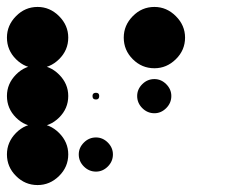

<svg xmlns="http://www.w3.org/2000/svg" viewBox="-24 -524 711 548"><path d="M83.3 -92.5Q92.5 -92.5 92.5 -83.3Q92.5 -73.3 83.3 -73.3Q73.3 -73.3 73.3 -83.3Q73.3 -92.5 83.3 -92.5ZM416.7 -504.2Q451.7 -504.2 477.9 -477.9Q504.2 -451.7 504.2 -416.7Q504.2 -380.8 477.9 -355Q451.7 -329.2 416.7 -329.2Q380.8 -329.2 355 -355Q329.2 -380.8 329.2 -416.7Q329.2 -451.7 355 -477.9Q380.8 -504.2 416.7 -504.2ZM250 -131.7Q269.2 -131.7 283.8 -117.1Q298.3 -102.5 298.3 -83.3Q298.3 -63.3 283.8 -48.8Q269.2 -34.2 250 -34.2Q230 -34.2 215.4 -48.8Q200.8 -63.3 200.8 -83.3Q200.8 -102.5 215.4 -117.1Q230 -131.7 250 -131.7ZM83.3 -170.8Q118.3 -170.8 144.6 -144.6Q170.8 -118.3 170.8 -83.3Q170.8 -47.5 144.6 -21.7Q118.3 4.2 83.3 4.2Q47.5 4.2 21.7 -21.7Q-4.2 -47.5 -4.2 -83.3Q-4.2 -118.3 21.7 -144.6Q47.5 -170.8 83.3 -170.8ZM416.7 -298.3Q435.8 -298.3 450.4 -283.8Q465 -269.2 465 -250Q465 -230 450.4 -215.4Q435.8 -200.8 416.7 -200.8Q396.7 -200.8 382.1 -215.4Q367.5 -230 367.5 -250Q367.5 -269.2 382.1 -283.8Q396.7 -298.3 416.7 -298.3ZM250 -259.2Q259.2 -259.2 259.2 -250Q259.2 -240 250 -240Q240 -240 240 -250Q240 -259.2 250 -259.2ZM83.3 -337.5Q118.3 -337.5 144.6 -311.2Q170.8 -285 170.8 -250Q170.8 -214.2 144.6 -188.3Q118.3 -162.5 83.3 -162.5Q47.5 -162.5 21.7 -188.3Q-4.2 -214.2 -4.2 -250Q-4.2 -285 21.7 -311.2Q47.5 -337.5 83.3 -337.5ZM416.7 -425.8Q425.8 -425.8 425.8 -416.7Q425.8 -406.7 416.7 -406.7Q406.7 -406.7 406.7 -416.7Q406.7 -425.8 416.7 -425.8ZM83.3 -504.2Q118.3 -504.2 144.6 -477.9Q170.8 -451.7 170.8 -416.7Q170.8 -380.8 144.6 -355Q118.3 -329.2 83.3 -329.2Q47.5 -329.2 21.7 -355Q-4.2 -380.8 -4.2 -416.7Q-4.2 -451.7 21.7 -477.9Q47.5 -504.2 83.3 -504.2Z"/></svg>

Font: 0xA000-Dots-Mono
Style: Dots-Mono
Weight: 400
Version: Version 0.1